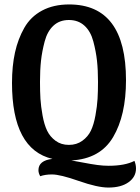

<svg xmlns="http://www.w3.org/2000/svg" viewBox="-20 -700 632 864"><path d="M585 24Q592 41 592 58Q592 96 558.5 120Q525 144 468 144Q419 144 335 114.5Q251 85 214 85Q183 85 161 93Q153 79 153 66Q153 22 216 15Q34 -28 34 -327Q34 -403 47.5 -464Q61 -525 89.5 -575Q118 -625 169.5 -652.5Q221 -680 291 -680Q547 -680 547 -339Q547 -181 489 -83Q431 15 301 22Q309 23 350.5 31Q392 39 418.5 42.5Q445 46 469 46Q542 46 585 24ZM160 -332Q160 -288 162 -255Q164 -222 171.5 -180.5Q179 -139 192 -112Q205 -85 230 -66.5Q255 -48 290 -48Q325 -48 350.5 -66.5Q376 -85 389 -112Q402 -139 409.5 -180.5Q417 -222 419 -255Q421 -288 421 -332Q421 -385 416.5 -426.5Q412 -468 400 -513.5Q388 -559 360 -584.5Q332 -610 290 -610Q248 -610 220.5 -584.5Q193 -559 181 -513.5Q169 -468 164.5 -426.5Q160 -385 160 -332Z"/></svg>

Font: Sansita
Style: Regular
Weight: 400
Designer: Pablo Cosgaya
Foundry: Omnibus-Type
Version: Version 1.006;hotconv 1.0.109;makeotfexe 2.5.65596